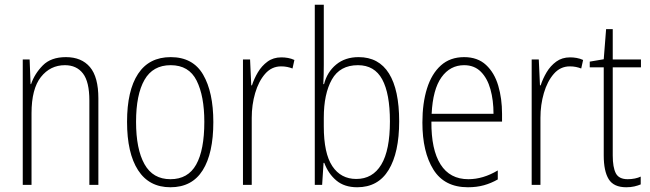

<svg xmlns="http://www.w3.org/2000/svg" viewBox="-20 -780 2743 810"><path d="M258 -539Q324 -539 359.5 -497Q395 -455 395 -365V0H357V-356Q357 -435 330 -470Q303 -505 254 -505Q192 -505 152.5 -455Q113 -405 113 -302V0H76V-529H105L109 -425H111Q126 -469 160.5 -504Q195 -539 258 -539Z M880 -265Q880 -133 835 -61.5Q790 10 699 10Q609 10 562.5 -62Q516 -134 516 -266Q516 -398 562.5 -468.5Q609 -539 700 -539Q794 -539 837 -465Q880 -391 880 -265ZM554 -266Q554 -151 589.5 -87.5Q625 -24 699 -24Q773 -24 807.5 -85.5Q842 -147 842 -266Q842 -375 809.5 -440Q777 -505 700 -505Q625 -505 589.5 -443Q554 -381 554 -266Z M1167 -538Q1181 -538 1195 -535.5Q1209 -533 1222 -527L1214 -491Q1204 -495 1192 -497.5Q1180 -500 1166 -500Q1126 -500 1098.5 -468.5Q1071 -437 1056.5 -387.5Q1042 -338 1042 -283V0H1005V-529H1035L1040 -420H1043Q1052 -448 1068 -475Q1084 -502 1108.5 -520Q1133 -538 1167 -538Z M1346 -506Q1346 -463 1344 -425H1347Q1360 -476 1398 -507.5Q1436 -539 1493 -539Q1578 -539 1621 -470Q1664 -401 1664 -268Q1664 -136 1619.5 -63Q1575 10 1487 10Q1433 10 1399 -18.5Q1365 -47 1348 -93H1345L1339 0H1308V-760H1346ZM1490 -505Q1414 -505 1380 -444.5Q1346 -384 1346 -283V-247Q1346 -133 1382 -79Q1418 -25 1483 -25Q1552 -25 1588.5 -85.5Q1625 -146 1625 -268Q1625 -385 1592.5 -445Q1560 -505 1490 -505Z M1938 -539Q1995 -539 2030.5 -506Q2066 -473 2082 -418.5Q2098 -364 2098 -300V-267H1800Q1799 -149 1838.5 -86.5Q1878 -24 1956 -24Q2018 -24 2080 -61V-23Q2052 -7 2021.5 1.5Q1991 10 1954 10Q1855 10 1808.5 -64.5Q1762 -139 1762 -263Q1762 -345 1781.5 -407Q1801 -469 1840 -504Q1879 -539 1938 -539ZM1938 -505Q1879 -505 1842.5 -454Q1806 -403 1801 -300H2062Q2062 -357 2049 -403.5Q2036 -450 2008.5 -477.5Q1981 -505 1938 -505Z M2385 -538Q2399 -538 2413 -535.5Q2427 -533 2440 -527L2432 -491Q2422 -495 2410 -497.5Q2398 -500 2384 -500Q2344 -500 2316.5 -468.5Q2289 -437 2274.5 -387.5Q2260 -338 2260 -283V0H2223V-529H2253L2258 -420H2261Q2270 -448 2286 -475Q2302 -502 2326.5 -520Q2351 -538 2385 -538Z M2628 -24Q2644 -24 2658.5 -27Q2673 -30 2683 -35V-2Q2671 3 2656 6.5Q2641 10 2622 10Q2569 10 2548 -24Q2527 -58 2527 -124V-496H2468V-520L2527 -530L2537 -657H2565V-529H2684V-496H2565V-124Q2565 -74 2578 -49Q2591 -24 2628 -24Z"/></svg>

Font: Noto Sans Khmer Condensed ExtraLight
Style: Regular
Weight: 200
Width: 3
Designer: Danh Hong and the Monotype Design Team
Foundry: Monotype Imaging Inc.
Version: Version 2.004; ttfautohint (v1.8.4.7-5d5b)